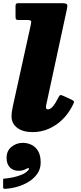

<svg xmlns="http://www.w3.org/2000/svg" viewBox="-78 -800 506 1199"><path d="M339 -739 212 -151Q209 -139 209 -131Q209 -117 221.5 -117Q249.5 -117 285 -188Q292 -201.5 296.2 -205.2Q300.5 -209 316 -202L368 -178Q379.5 -172.5 382.8 -168.2Q386 -164 380.5 -152Q341.5 -69 273.5 -22Q205.5 25 125.5 25Q64.5 25 29.2 -2Q-6 -29 -6 -74Q-6 -88.5 -3.2 -107Q-0.5 -125.5 3 -140L113 -639Q117 -656.5 116.8 -665.8Q116.5 -675 92 -675H44.5Q29 -675 24 -677.8Q19 -680.5 19 -696V-760.5Q19 -772.5 22.2 -776.2Q25.5 -780 37 -780H307Q338 -780 341.2 -771Q344.5 -762 339 -739ZM-37 185.5Q-37 142.5 -6.5 117.2Q24 92 65 92Q92.5 92 118 104Q143.5 116 159.8 143Q176 170 176 215.5Q176 254.5 155.5 284.2Q135 314 102 334.5Q69 355 30.8 366Q-7.5 377 -43 379Q-53.5 379.5 -56 377.5Q-58.5 375.5 -58.5 365V322.5Q-58.5 315.5 -55.8 315.5Q-53 315.5 -46.5 315Q-23 313 5.2 307Q33.5 301 58.5 290.5Q83.5 280 97 264.5Q107 253 101.5 250.8Q96 248.5 87 254Q77.5 259.5 65.8 263Q54 266.5 38.5 266.5Q3.5 266.5 -16.8 245Q-37 223.5 -37 185.5Z"/></svg>

Font: Besley* Fatface
Style: Italic
Weight: 900
Italic angle: -13°
Designer: Owen Earl
Foundry: indestructible type*
Version: Version 3.000; ttfautohint (v1.8.3)